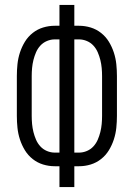

<svg xmlns="http://www.w3.org/2000/svg" viewBox="-20 -755 540 775"><path d="M220 0V-84H201Q177 -84 154 -91Q131 -98 112 -113Q93 -128 80.5 -148.5Q68 -169 60.5 -192Q53 -215 50.5 -239Q48 -263 48 -287V-448Q48 -472 50.5 -496Q53 -520 60.5 -543Q68 -566 80.5 -586.5Q93 -607 112 -622Q131 -637 154 -644Q177 -651 201 -651H220V-735H280V-651H299Q323 -651 346 -644Q369 -637 388 -622Q407 -607 419.5 -586.5Q432 -566 439.5 -543Q447 -520 449.5 -496Q452 -472 452 -448V-287Q452 -263 449.5 -239Q447 -215 439.5 -192Q432 -169 419.5 -148.5Q407 -128 388 -113Q369 -98 346 -91Q323 -84 299 -84H280V0ZM220 -139V-596H201Q185 -596 169.5 -589.5Q154 -583 143 -571Q132 -559 125.5 -544Q119 -529 115 -513Q111 -497 109.5 -480.5Q108 -464 108 -448V-287Q108 -271 109.5 -254.5Q111 -238 115 -222Q119 -206 125.5 -191Q132 -176 143 -164Q154 -152 169.5 -145.5Q185 -139 201 -139ZM280 -139H299Q315 -139 330.5 -145.5Q346 -152 357 -164Q368 -176 374.5 -191Q381 -206 385 -222Q389 -238 390.5 -254.5Q392 -271 392 -287V-448Q392 -464 390.5 -480.5Q389 -497 385 -513Q381 -529 374.5 -544Q368 -559 357 -571Q346 -583 330.5 -589.5Q315 -596 299 -596H280Z"/></svg>

Font: Iosevka SS18 Light
Style: Regular
Weight: 300
Monospace: yes
Designer: Belleve Invis
Foundry: Belleve Invis
Version: Version 25.1.1; ttfautohint (v1.8.4)